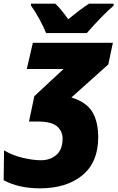

<svg xmlns="http://www.w3.org/2000/svg" viewBox="-58 -786 645 1046"><path d="M-38 196 -36 33Q10 61 66.5 74Q123 87 165 87Q216 87 249.5 57.5Q283 28 283 -31Q283 -70 253.5 -97Q224 -124 145 -124H100L129 -262L288 -410H88L121 -553H557L532 -435L331 -255Q412 -230 444.5 -177Q477 -124 477 -38Q477 98 390.5 169Q304 240 160 240Q44 240 -38 196ZM111 -755V-766H243Q270 -742 314 -681Q379 -735 427 -766H561V-755Q505 -708 415 -606H193Q179 -641 155.5 -684Q132 -727 111 -755Z"/></svg>

Font: Noto Sans Display Black
Style: Italic
Weight: 900
Italic angle: -12°
Designer: Monotype Design team
Foundry: Monotype Imaging Inc.
Version: Version 1.000